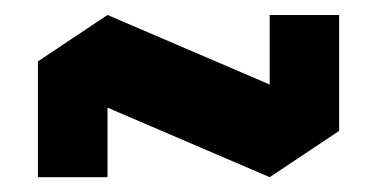

<svg xmlns="http://www.w3.org/2000/svg" viewBox="-20 -489 509 259"><path d="M125 -343.8V-250H31.2V-406.2L125 -468.8L343.8 -375V-468.8H437.5V-312.5L343.8 -250Z"/></svg>

Font: Signwood
Style: Regular
Weight: 400
Designer: GGBotNet
Foundry: GGBotNet
Version: 0.95